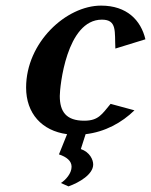

<svg xmlns="http://www.w3.org/2000/svg" viewBox="-20 -470 538 684"><path d="M73 -158C73 -66 129 -4 219 8L190 80C217 89 235 103 235 124C235 148 214 171 197 182L224 194C263 180 312 151 312 116C312 99 300 72 268 61L285 8C354 0 414 -33 459 -77L374 -100C343 -63 331 -40 280 -40C216 -40 193 -72 193 -128C193 -159 216 -400 343 -400C398 -400 388 -357 391 -297L498 -330C482 -398 432 -450 340 -450C216 -450 73 -319 73 -158Z"/></svg>

Font: Pfennig
Style: BoldItalic
Weight: 700
Italic angle: -13°
Version: Version 20100423